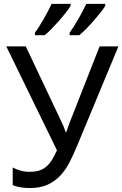

<svg xmlns="http://www.w3.org/2000/svg" viewBox="-20 -951 625 981"><path d="M585 -713.9 376 -210.9Q357.4 -165.5 337.2 -125.5Q316.9 -85.4 289.6 -55.4Q262.2 -25.4 224.1 -7.8Q186 9.8 131.8 9.8Q106.9 9.8 85 6.1Q63 2.4 44.9 -4.9V-95.2Q63 -85.4 84.7 -79.3Q106.4 -73.2 131.8 -73.2Q157.7 -73.2 177.7 -78.9Q197.8 -84.5 213.9 -97.4Q230 -110.4 243.7 -131.3Q257.3 -152.3 271 -183.1L12.2 -713.9H111.8L298.8 -318.8Q301.3 -314 303.7 -308.1Q306.2 -302.2 308.3 -295.9Q310.5 -289.6 312.7 -283.9Q314.9 -278.3 316.9 -273.9H317.9Q319.3 -278.3 322 -285.9Q324.7 -293.5 327.4 -301.5Q330.1 -309.6 332.8 -316.7Q335.4 -323.7 336.9 -327.1L488.8 -713.9ZM158.7 -784.2Q169.4 -798.3 180.9 -816.9Q192.4 -835.4 203.9 -855.2Q215.3 -875 225.6 -894.8Q235.8 -914.6 243.7 -931.2H340.8V-920.9Q333 -907.7 317.6 -887.9Q302.2 -868.2 283.4 -846.7Q264.6 -825.2 244.9 -804.9Q225.1 -784.7 208 -771H158.7ZM335.9 -784.2Q346.2 -798.3 357.9 -816.9Q369.6 -835.4 381.1 -855.2Q392.6 -875 402.8 -894.8Q413.1 -914.6 420.9 -931.2H517.6V-920.9Q509.8 -907.7 494.4 -887.9Q479 -868.2 460.2 -846.7Q441.4 -825.2 421.6 -804.9Q401.9 -784.7 384.8 -771H335.9Z"/></svg>

Font: Genotype
Style: Regular
Weight: 400
Foundry: Ascender Corporation
Version: Version 1.00